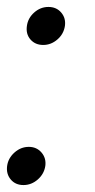

<svg xmlns="http://www.w3.org/2000/svg" viewBox="-45 -520 275 553"><path d="M79.5 -390.5Q56.5 -390.5 42.8 -406.2Q29 -422 32.5 -445.5Q35.5 -468 53.5 -484Q71.5 -500 94.5 -500Q117.5 -500 131.2 -484Q145 -468 142 -445.5Q138.5 -422 120.2 -406.2Q102 -390.5 79.5 -390.5ZM22.5 13Q-0.5 13 -14 -3Q-27.5 -19 -24.5 -42Q-21.5 -64.5 -3.2 -80.8Q15 -97 38 -97Q60.5 -97 74.5 -80.8Q88.5 -64.5 85.5 -42Q82 -19 63.8 -3Q45.5 13 22.5 13Z"/></svg>

Font: Urbanist SemiBold
Style: Italic
Weight: 600
Italic angle: -8°
Designer: Corey Hu
Foundry: Corey Hu
Version: Version 1.321; ttfautohint (v1.8.4.7-5d5b)